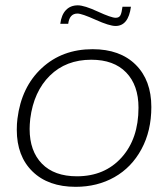

<svg xmlns="http://www.w3.org/2000/svg" viewBox="-20 -701 641 731"><path d="M419.9 -602.1Q396.5 -602.1 344 -625.7Q291.5 -649.4 274.9 -649.4Q244.6 -649.4 239.7 -610.4H209.5Q213.9 -645 231.2 -662.8Q248.5 -680.7 276.4 -680.7Q300.8 -680.7 352.3 -657Q403.8 -633.3 420.4 -633.3Q433.6 -633.3 438.5 -642.8Q443.4 -652.3 446.3 -675.3H478.5Q468.8 -602.1 419.9 -602.1ZM556.2 -293.5Q556.2 -202.6 518.6 -133.1Q481 -63.5 415.8 -26.6Q350.6 10.3 268.1 10.3Q163.6 10.3 103.8 -48.1Q43.9 -106.4 43.9 -207Q43.9 -230.5 46.4 -249Q61.5 -370.1 139.2 -441.9Q216.8 -513.7 332.5 -513.7Q437 -513.7 496.6 -454.6Q556.2 -395.5 556.2 -293.5ZM272.9 -29.8Q378.4 -29.8 442.9 -101.3Q507.3 -172.9 507.3 -291Q507.3 -376.5 460.4 -425Q413.6 -473.6 327.6 -473.6Q231.4 -473.6 169.9 -413.1Q108.4 -352.5 95.2 -249Q92.8 -226.1 92.8 -210Q92.8 -126 139.6 -77.9Q186.5 -29.8 272.9 -29.8Z"/></svg>

Font: Muli
Style: ExtraLightItalic
Weight: 200
Italic angle: -7°
Designer: Vernon Adams
Foundry: newtypography
Version: Version 2.0; ttfautohint (v1.00rc1.2-2d82) -l 8 -r 50 -G 200